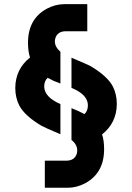

<svg xmlns="http://www.w3.org/2000/svg" viewBox="-20 -761 629 914"><path d="M52.7 -342.8Q53.7 -432.6 123 -487.3Q113.3 -515.6 113.3 -557.6Q113.3 -670.9 203.1 -719.7Q244.1 -741.2 286.1 -741.2H395.5V-612.3H293.9Q252.9 -612.3 243.2 -578.1Q241.2 -570.3 241.2 -562.5Q242.2 -536.1 267.6 -514.6V-363.3Q238.3 -375 233.4 -377Q228.5 -378.9 220.7 -383.8Q210.9 -388.7 207 -390.6Q190.4 -376 190.4 -348.6Q191.4 -298.8 267.6 -265.6V-122.1Q191.4 -154.3 177.7 -162.1Q98.6 -209 72.3 -257.8Q52.7 -295.9 52.7 -342.8ZM193.4 3.9H294.9Q335.9 3.9 345.7 -30.3Q347.7 -38.1 347.7 -45.9Q346.7 -74.2 320.3 -94.7V-246.1Q339.8 -238.3 355.5 -231.4Q359.4 -228.5 369.1 -224.6Q377.9 -219.7 381.8 -217.8Q398.4 -232.4 398.4 -259.8Q398.4 -307.6 329.1 -338.9Q324.2 -340.8 320.3 -342.8V-486.3Q398.4 -453.1 411.1 -446.3Q490.2 -399.4 516.6 -350.6Q536.1 -312.5 536.1 -265.6Q535.2 -175.8 465.8 -121.1Q475.6 -92.8 475.6 -50.8Q475.6 62.5 385.7 111.3Q344.7 132.8 302.7 132.8H193.4Z"/></svg>

Font: Post No Bills Colombo ExtraBold
Style: Regular
Weight: 800
Designer: Kosala Senevirathne, Siva Puranthara, Lasantha Premarathna, Tharique Azeez
Foundry: Mooniak
Version: Version 1.220 ; ttfautohint (v1.6)